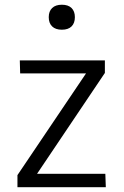

<svg xmlns="http://www.w3.org/2000/svg" viewBox="-20 -780 515 800"><path d="M52.7 0V-50.3L338.4 -474.1H64L62.5 -528.3H417V-476.1L134.3 -55.7H418.9L420.9 0ZM237.8 -656.2Q211.4 -656.2 197.3 -669.9Q183.1 -683.6 183.1 -708.5Q183.1 -732.9 197.3 -746.6Q211.4 -760.3 237.8 -760.3Q264.2 -760.3 278.1 -746.6Q292 -732.9 292 -708.5Q292 -683.6 278.1 -669.9Q264.2 -656.2 237.8 -656.2Z"/></svg>

Font: Comme Light
Style: Regular
Weight: 300
Version: Version 1.000;gftools[0.9.27]